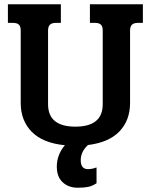

<svg xmlns="http://www.w3.org/2000/svg" viewBox="-20 -667 707 899"><path d="M246 113Q246 85 256 59Q266 33 284 13Q181 3 129 -49.5Q77 -102 77 -185V-524Q77 -543 68.5 -551.5Q60 -560 39 -560H17V-647H265V-560H243Q223 -560 214 -551.5Q205 -543 205 -524V-179Q205 -74 333 -74Q461 -74 461 -179V-524Q461 -543 452.5 -551.5Q444 -560 423 -560H401V-647H649V-560H627Q607 -560 598 -551.5Q589 -543 589 -524V-185Q589 -104 539.5 -52Q490 0 392 12Q358 43 358 83Q358 125 392 125Q411 125 432 117V191Q412 204 393 208Q374 212 344 212Q301 212 273.5 186.5Q246 161 246 113Z"/></svg>

Font: Pridi Medium
Style: Regular
Weight: 500
Designer: Katatrad Team
Foundry: CadsonDemak
Version: Version 1.001